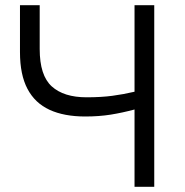

<svg xmlns="http://www.w3.org/2000/svg" viewBox="-20 -720 712 740"><path d="M498.5 0V-298Q452 -285.5 406.8 -278.2Q361.5 -271 308.5 -271Q227 -271 171 -296.8Q115 -322.5 86 -377.2Q57 -432 57 -519V-700H133V-531Q133 -429 179.5 -387Q226 -345 313.5 -345Q370 -345 413.2 -350.8Q456.5 -356.5 498.5 -366.5V-700H574.5V0Z"/></svg>

Font: Geologica Roman ExtraLight
Style: Regular
Weight: 250
Designer: Sindre Bremnes, Frode Helland
Foundry: Monokrom Skriftforlag AS
Version: Version 1.010;gftools[0.9.28]